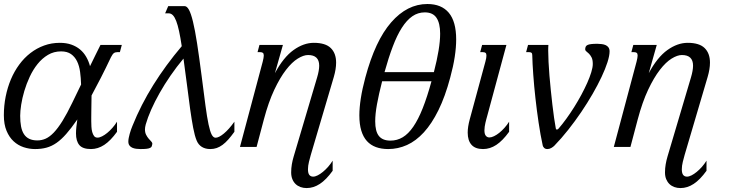

<svg xmlns="http://www.w3.org/2000/svg" viewBox="-24 -747 3729 976"><path d="M471.7 -47.4Q481.9 -47.4 494.9 -54Q507.8 -60.5 521.2 -71.5Q534.7 -82.5 547.6 -97.2Q560.5 -111.8 570.8 -128.4V-77.1Q538.1 -31.7 505.9 -10.5Q473.6 10.7 438.5 10.7Q396.5 10.7 379.4 -9.5Q362.3 -29.8 362.3 -68.8Q362.3 -84.5 364.3 -102.5Q366.2 -120.6 369.1 -140.1L366.2 -135.7Q337.4 -94.2 312.7 -66.2Q288.1 -38.1 263.7 -21Q239.3 -3.9 212.9 3.4Q186.5 10.7 154.3 10.7Q124.5 10.7 95.9 1.2Q67.4 -8.3 45.2 -28.8Q22.9 -49.3 9.3 -82Q-4.4 -114.7 -4.4 -161.1Q-4.4 -210 4.9 -256.3Q14.2 -302.7 31.5 -343.8Q48.8 -384.8 74 -418.9Q99.1 -453.1 130.9 -477.5Q162.6 -502 200.2 -515.6Q237.8 -529.3 280.3 -529.3Q313 -529.3 338.6 -520.3Q364.3 -511.2 383.1 -495.4Q401.9 -479.5 414.3 -457.8Q426.8 -436 433.6 -410.6Q447.8 -439.9 461.4 -467.5Q475.1 -495.1 486.8 -518.6H595.2L585.4 -481.9H571.8Q561.5 -481.9 554.7 -476.8Q547.9 -471.7 540 -456.1Q513.7 -400.4 488.8 -351.8Q463.9 -303.2 441.4 -261.7Q440.9 -238.8 440.7 -218Q440.4 -197.3 440.2 -180.2Q439.9 -163.1 439.9 -150.4Q439.9 -137.7 439.9 -130.9Q439.9 -117.7 440.7 -103Q441.4 -88.4 444.8 -75.9Q448.2 -63.5 454.3 -55.4Q460.4 -47.4 471.7 -47.4ZM286.6 -485.8Q249.5 -485.8 219.7 -468Q189.9 -450.2 167 -421.6Q144 -393.1 127.2 -356.9Q110.4 -320.8 99.6 -284.4Q88.9 -248 83.7 -214.8Q78.6 -181.6 78.6 -158.2Q78.6 -127.9 83 -104.5Q87.4 -81.1 97.7 -65.2Q107.9 -49.3 124.8 -41.3Q141.6 -33.2 166 -33.2Q188 -33.2 208.3 -42.2Q228.5 -51.3 249.5 -73.2Q270.5 -95.2 293.5 -132.1Q316.4 -168.9 343.3 -224.6L388.2 -317.4Q387.2 -351.1 383.1 -381.8Q378.9 -412.6 367.7 -435.5Q356.4 -458.5 336.9 -472.2Q317.4 -485.8 286.6 -485.8Z M1071.8 -46.9Q1088.4 -46.9 1114.3 -68.4Q1140.1 -89.8 1167.5 -128.4V-77.1Q1151.4 -54.7 1136.7 -38.1Q1122.1 -21.5 1107.4 -10.7Q1092.8 0 1077.6 5.4Q1062.5 10.7 1044.9 10.7Q1020 10.7 1002.2 -0.2Q984.4 -11.2 975.6 -32.7Q965.8 -56.2 958 -97.2Q950.2 -138.2 942.6 -192.4Q935.1 -246.6 927 -311.8Q918.9 -377 908.7 -449.2Q873.5 -407.2 842.8 -362.5Q812 -317.9 787.4 -274.2Q762.7 -230.5 744.6 -189.7Q726.6 -148.9 716.8 -114.3Q712.9 -99.6 712.9 -89.4Q712.9 -73.2 718.8 -61.8Q724.6 -50.3 731.7 -42.2Q738.8 -34.2 744.6 -28.1Q750.5 -22 750.5 -16.1Q749.5 -8.8 747.6 -3.7Q745.6 1.5 739.5 4.6Q733.4 7.8 721.7 9.3Q710 10.7 690.4 10.7Q679.2 10.7 668.2 9.3Q657.2 7.8 648.4 3.9Q639.6 0 634 -7.6Q628.4 -15.1 628.4 -27.8Q628.4 -36.1 630.4 -46.1Q632.3 -56.2 635.3 -66.7Q638.2 -77.1 641.8 -87.6Q645.5 -98.1 649.4 -107.4Q692.4 -214.4 755.4 -315.2Q818.4 -416 899.9 -512.2Q893.1 -557.1 886.2 -588.9Q879.4 -620.6 871.6 -640.6Q863.8 -660.6 854.5 -669.9Q845.2 -679.2 833.5 -679.2H815.4L831.1 -715.8H914.6Q926.3 -715.8 936.5 -697.3Q946.8 -678.7 957 -636.7Q967.3 -594.7 977.8 -526.9Q988.3 -459 1001 -360.4Q1012.2 -271.5 1020.3 -211.4Q1028.3 -151.4 1036.1 -114.7Q1043.9 -78.1 1052.2 -62.5Q1060.5 -46.9 1071.8 -46.9Z M1311.5 -433.6Q1314 -443.8 1315.4 -451.4Q1316.9 -459 1316.9 -464.4Q1316.9 -474.6 1312.3 -478.3Q1307.6 -481.9 1298.8 -481.9H1285.2L1294.9 -518.6H1414.1L1373.5 -375Q1417 -456.1 1468.3 -492.7Q1519.5 -529.3 1571.3 -529.3Q1630.4 -529.3 1657.5 -502.7Q1684.6 -476.1 1684.6 -428.7Q1684.6 -396 1672.9 -356L1555.7 41Q1551.8 55.2 1546.6 75.4Q1541.5 95.7 1541.5 113.8Q1541.5 133.3 1548.3 142.1Q1555.2 150.9 1567.9 150.9Q1578.1 150.9 1591.1 144.3Q1604 137.7 1617.4 126.7Q1630.9 115.7 1643.8 101.1Q1656.7 86.4 1667 69.8V121.1Q1634.3 166.5 1602.1 187.7Q1569.8 209 1534.7 209Q1518.1 209 1503.7 203.9Q1489.3 198.7 1478.8 188.7Q1468.3 178.7 1462.2 163.8Q1456.1 148.9 1456.1 129.4Q1456.1 108.4 1459.5 88.4Q1462.9 68.4 1468.8 48.8L1587.9 -353Q1593.3 -371.1 1595.9 -386Q1598.6 -400.9 1598.6 -413.1Q1598.6 -467.3 1542 -467.3Q1519 -467.3 1489.7 -449.2Q1460.4 -431.2 1429.9 -391.8Q1399.4 -352.5 1370.1 -290.3Q1340.8 -228 1317.4 -140.1L1280.3 0H1195.8Z M1949.2 10.7Q1914.6 10.7 1887.2 0.7Q1859.9 -9.3 1841.1 -30Q1822.3 -50.8 1812.5 -83.3Q1802.7 -115.7 1802.7 -160.6Q1802.7 -199.2 1810.1 -246.8Q1817.4 -294.4 1833 -352.5Q1883.3 -540.5 1964.6 -633.5Q2045.9 -726.6 2148.4 -726.6Q2220.2 -726.6 2257.6 -681.9Q2294.9 -637.2 2294.9 -546.4Q2294.9 -506.3 2287.6 -458.3Q2280.3 -410.2 2264.6 -352.5Q2238.8 -255.9 2204.8 -187Q2170.9 -118.2 2130.6 -74.2Q2090.3 -30.3 2044.7 -9.8Q1999 10.7 1949.2 10.7ZM1960.9 -32.2Q1994.6 -32.2 2023.2 -49.3Q2051.8 -66.4 2076.9 -103Q2102.1 -139.6 2124.8 -196.8Q2147.5 -253.9 2169.4 -334H1918.5Q1901.4 -267.1 1892.3 -217Q1883.3 -167 1883.3 -130.4Q1883.3 -79.1 1902.1 -55.7Q1920.9 -32.2 1960.9 -32.2ZM2135.3 -684.1Q2100.6 -684.1 2072 -664.3Q2043.5 -644.5 2018.8 -606Q1994.1 -567.4 1972.7 -510.7Q1951.2 -454.1 1930.7 -380.4H2181.6Q2197.3 -440.9 2205.3 -489.7Q2213.4 -538.6 2213.4 -575.7Q2213.4 -628.9 2194.8 -656.5Q2176.3 -684.1 2135.3 -684.1Z M2443.4 -433.6Q2446.3 -443.8 2447.5 -451.4Q2448.7 -459 2448.7 -464.4Q2448.7 -474.6 2444.1 -478.3Q2439.5 -481.9 2430.7 -481.9H2417L2426.8 -518.6H2550.3L2452.6 -157.2Q2450.7 -150.4 2448.2 -141.4Q2445.8 -132.3 2443.6 -122.8Q2441.4 -113.3 2439.9 -103.3Q2438.5 -93.3 2438.5 -84.5Q2438.5 -65.4 2445.6 -56.9Q2452.6 -48.3 2463.9 -48.3Q2474.1 -48.3 2487.3 -54.7Q2500.5 -61 2513.9 -71.8Q2527.3 -82.5 2540.5 -97.2Q2553.7 -111.8 2564 -128.4V-77.1Q2531.2 -31.7 2499 -10.5Q2466.8 10.7 2431.6 10.7Q2392.1 10.7 2372.8 -11Q2353.5 -32.7 2353.5 -72.8Q2353.5 -102.1 2363.8 -140.1Z M2681.6 -467.3Q2681.6 -475.6 2677.5 -478.8Q2673.3 -481.9 2666 -481.9H2650.4L2660.2 -518.6H2763.7Q2763.2 -512.2 2762.9 -505.4Q2762.7 -498.5 2762.7 -490.2Q2762.7 -464.8 2764.4 -432.1Q2766.1 -399.4 2769 -363Q2772 -326.7 2775.9 -288.8Q2779.8 -251 2783.9 -215.3Q2788.1 -179.7 2792.5 -148.4Q2796.9 -117.2 2801.3 -94.2Q2802.2 -88.4 2807.1 -88.4Q2811 -88.4 2815.4 -93.3Q2834.5 -115.2 2855 -143.6Q2875.5 -171.9 2894.8 -202.6Q2914.1 -233.4 2931.2 -265.1Q2948.2 -296.9 2961.2 -325.9Q2974.1 -355 2981.7 -379.9Q2989.3 -404.8 2989.3 -421.9Q2989.3 -443.4 2983.2 -455.1Q2977.1 -466.8 2970 -473.9Q2962.9 -481 2956.8 -485.6Q2950.7 -490.2 2950.7 -497.6Q2951.2 -504.9 2953.6 -510Q2956.1 -515.1 2962.6 -518.3Q2969.2 -521.5 2981 -522.9Q2992.7 -524.4 3012.7 -524.4Q3023.4 -524.4 3034.7 -522.9Q3045.9 -521.5 3054.7 -517.6Q3063.5 -513.7 3069.1 -505.9Q3074.7 -498 3074.7 -485.8Q3074.7 -464.4 3064 -430.7Q3053.2 -397 3033.9 -356Q3014.6 -314.9 2988.3 -269.3Q2961.9 -223.6 2930.7 -177.5Q2899.4 -131.3 2864.5 -87.2Q2829.6 -43 2793.5 -5.9Q2788.1 -0.5 2778.6 5.1Q2769 10.7 2758.8 10.7Q2747.6 10.7 2741.7 4.4Q2735.8 -2 2734.9 -7.3Q2723.1 -61.5 2713.9 -123.8Q2704.6 -186 2697.8 -247.8Q2690.9 -309.6 2686.8 -366.7Q2682.6 -423.8 2681.6 -467.3Z M3211.9 -433.6Q3214.4 -443.8 3215.8 -451.4Q3217.3 -459 3217.3 -464.4Q3217.3 -474.6 3212.6 -478.3Q3208 -481.9 3199.2 -481.9H3185.5L3195.3 -518.6H3314.5L3273.9 -375Q3317.4 -456.1 3368.7 -492.7Q3419.9 -529.3 3471.7 -529.3Q3530.8 -529.3 3557.9 -502.7Q3585 -476.1 3585 -428.7Q3585 -396 3573.2 -356L3456.1 41Q3452.1 55.2 3447 75.4Q3441.9 95.7 3441.9 113.8Q3441.9 133.3 3448.7 142.1Q3455.6 150.9 3468.3 150.9Q3478.5 150.9 3491.5 144.3Q3504.4 137.7 3517.8 126.7Q3531.2 115.7 3544.2 101.1Q3557.1 86.4 3567.4 69.8V121.1Q3534.7 166.5 3502.4 187.7Q3470.2 209 3435.1 209Q3418.5 209 3404.1 203.9Q3389.6 198.7 3379.2 188.7Q3368.7 178.7 3362.5 163.8Q3356.4 148.9 3356.4 129.4Q3356.4 108.4 3359.9 88.4Q3363.3 68.4 3369.1 48.8L3488.3 -353Q3493.7 -371.1 3496.3 -386Q3499 -400.9 3499 -413.1Q3499 -467.3 3442.4 -467.3Q3419.4 -467.3 3390.1 -449.2Q3360.8 -431.2 3330.3 -391.8Q3299.8 -352.5 3270.5 -290.3Q3241.2 -228 3217.8 -140.1L3180.7 0H3096.2Z"/></svg>

Font: Arian Grqi
Style: Italic
Weight: 400
Italic angle: -15°
Designer: Ruben Hakobyan (Tarumian)
Foundry: Ruben Hakobyan (Tarumian)
Version: Version 1.002